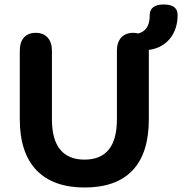

<svg xmlns="http://www.w3.org/2000/svg" viewBox="-20 -824 810 854"><path d="M356 10C544 10 642 -92 642 -293V-599V-602C721 -612 770 -673 770 -757C770 -790 748 -804 708 -804C669 -804 646 -789 646 -757C646 -710 630 -685 595 -675C588 -677 581 -678 572 -678C526 -678 500 -647 500 -599V-293C500 -173 451 -114 356 -114C261 -114 211 -173 211 -293V-599C211 -647 185 -678 139 -678C92 -678 68 -647 68 -599V-293C68 -92 172 10 356 10Z"/></svg>

Font: SN Pro
Style: Bold
Weight: 700
Designer: Tobias Whetton
Foundry: Supernotes
Version: Version 1.003;Glyphs 3.3 (3324)